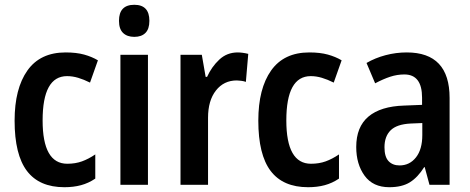

<svg xmlns="http://www.w3.org/2000/svg" viewBox="-20 -772 1964 802"><path d="M249 10Q144 10 92.5 -58Q41 -126 41 -268Q41 -402 94.5 -477.5Q148 -553 254 -553Q299 -553 331.5 -544Q364 -535 389 -520L356 -427Q330 -440 306.5 -447Q283 -454 260 -454Q158 -454 158 -269Q158 -88 261 -88Q295 -88 322.5 -98Q350 -108 378 -127V-26Q350 -7 318.5 1.5Q287 10 249 10Z M541 -752Q604 -752 604 -685Q604 -651 587.5 -634.5Q571 -618 541 -618Q511 -618 494 -634.5Q477 -651 477 -685Q477 -752 541 -752ZM598 -543V0H483V-543Z M973 -553Q982 -553 993.5 -551.5Q1005 -550 1017 -547L1007 -430Q999 -433 987.5 -434.5Q976 -436 969 -436Q915 -436 882 -394Q849 -352 849 -280V0H734V-543H823L839 -451H845Q864 -493 896 -523Q928 -553 973 -553Z M1267 10Q1162 10 1110.5 -58Q1059 -126 1059 -268Q1059 -402 1112.5 -477.5Q1166 -553 1272 -553Q1317 -553 1349.5 -544Q1382 -535 1407 -520L1374 -427Q1348 -440 1324.5 -447Q1301 -454 1278 -454Q1176 -454 1176 -269Q1176 -88 1279 -88Q1313 -88 1340.5 -98Q1368 -108 1396 -127V-26Q1368 -7 1336.5 1.5Q1305 10 1267 10Z M1679 -553Q1858 -553 1858 -363V0H1774L1754 -74H1752Q1725 -31 1692 -10.5Q1659 10 1606 10Q1538 10 1503 -38Q1468 -86 1468 -158Q1468 -242 1519 -285Q1570 -328 1668 -331L1743 -334V-364Q1743 -461 1669 -461Q1639 -461 1610 -451.5Q1581 -442 1547 -424L1511 -509Q1547 -530 1590.5 -541.5Q1634 -553 1679 -553ZM1695 -256Q1637 -253 1611.5 -227.5Q1586 -202 1586 -157Q1586 -117 1603 -99Q1620 -81 1649 -81Q1691 -81 1717.5 -114.5Q1744 -148 1744 -208V-258Z"/></svg>

Font: Noto Sans Malayalam Condensed SemiBold
Style: Regular
Weight: 600
Width: 3
Designer: Jelle Bosma - Monotype Design Team
Foundry: Monotype Imaging Inc.
Version: Version 2.104; ttfautohint (v1.8.4.7-5d5b)